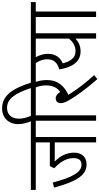

<svg xmlns="http://www.w3.org/2000/svg" viewBox="421 -1357 948 1830"><g transform="rotate(-90 895.0 -442.0)"><path d="M504 -575H595V-622H0V-575H453V-441H227L206 -399C261 -349 303 -288 303 -215C303 -164 282 -139 239 -139C169 -139 120 -224 70 -414L22 -400C86 -163 150 -91 244 -91C307 -91 355 -131 355 -210C355 -284 321 -345 270 -395C285 -394 304 -394 322 -394H453V0H504Z M659 -575V0H711V-575H801V-622H706C691 -656 679 -691 679 -737C679 -805 717 -849 782 -849C866 -849 921 -777 973 -615H1024C966 -803 896 -896 777 -896C687 -896 627 -833 627 -745C627 -699 638 -660 654 -622H582V-575Z M1094 -19C1028 -89 955 -184 906 -264C982 -301 1047 -355 1047 -471C1047 -510 1039 -549 1029 -575H1125V-622H788V-575H977C986 -554 996 -519 996 -476C996 -414 973 -369 934 -342C916 -370 897 -385 873 -385C843 -385 827 -364 827 -339C827 -319 832 -299 852 -263C883 -206 963 -92 1056 12Z M1584 -622H1112V-575H1209C1228 -546 1245 -510 1245 -467C1245 -403 1214 -370 1148 -351C1171 -217 1226 -148 1321 -148C1375 -148 1413 -170 1442 -196V0H1493V-575H1584ZM1206 -318C1262 -342 1297 -386 1297 -461C1297 -502 1283 -542 1265 -575H1442V-259C1411 -221 1373 -196 1323 -196C1261 -196 1226 -240 1206 -318Z M1700 -575H1790V-622H1571V-575H1648V0H1700Z"/></g></svg>

Font: Noto Sans Devanagari Condensed Light
Style: Regular
Weight: 300
Width: 3
Designer: Jelle Bosma - Monotype Design Team
Foundry: Monotype Imaging Inc.
Version: Version 2.004